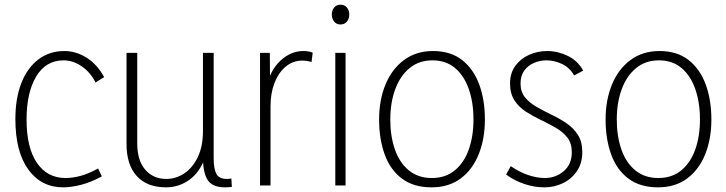

<svg xmlns="http://www.w3.org/2000/svg" viewBox="-20 -796 3117 824"><path d="M251 8Q157 8 101.5 -68.5Q46 -145 46 -285Q46 -375 72 -440.5Q98 -506 145.5 -541.5Q193 -577 256 -577Q306 -577 351.5 -548.5Q397 -520 427 -465L390 -442Q368 -486 330.5 -511.5Q293 -537 253 -537Q177 -537 135.5 -468Q94 -399 94 -283Q94 -162 138.5 -97Q183 -32 261 -32Q292 -32 327 -41.5Q362 -51 401 -73L417 -39Q371 -14 328.5 -3Q286 8 251 8Z M851 -122H861Q838 -57 793 -24.5Q748 8 692 8Q611 8 567 -40.5Q523 -89 523 -178V-569H569V-181Q569 -107 603.5 -67.5Q638 -28 694 -28Q735 -28 771 -52Q807 -76 829 -122Q851 -168 851 -234V-569H897V-117Q897 -72 908.5 -50Q920 -28 955 -28Q959 -28 963.5 -28.5Q968 -29 973 -30L975 6Q967 7 960 7.5Q953 8 946 8Q892 8 871.5 -23Q851 -54 851 -122Z M1096 0V-569H1138L1139 -423H1124Q1139 -494 1183.5 -535.5Q1228 -577 1282 -577Q1292 -577 1302 -575.5Q1312 -574 1322 -570L1317 -530Q1296 -536 1278 -536Q1237 -536 1206 -510Q1175 -484 1158 -440Q1141 -396 1141 -340V0Z M1419 0V-569H1463V0ZM1441 -691Q1424 -691 1414 -703.5Q1404 -716 1404 -734Q1404 -751 1414 -763.5Q1424 -776 1441 -776Q1459 -776 1469 -763.5Q1479 -751 1479 -734Q1479 -716 1469 -703.5Q1459 -691 1441 -691Z M2012 -283Q2012 -356 1992 -413.5Q1972 -471 1933 -504Q1894 -537 1836 -537Q1778 -537 1737.5 -503.5Q1697 -470 1676 -412.5Q1655 -355 1655 -283Q1655 -211 1675 -154Q1695 -97 1735 -64.5Q1775 -32 1833 -32Q1892 -32 1932 -65Q1972 -98 1992 -155Q2012 -212 2012 -283ZM2061 -283Q2061 -200 2034.5 -134Q2008 -68 1957 -30Q1906 8 1832 8Q1755 8 1705 -29.5Q1655 -67 1631 -133Q1607 -199 1607 -283Q1607 -367 1634.5 -433.5Q1662 -500 1714 -538.5Q1766 -577 1838 -577Q1914 -577 1963 -538.5Q2012 -500 2036.5 -434Q2061 -368 2061 -283Z M2316 8Q2274 8 2231.5 -6Q2189 -20 2152 -47L2172 -83Q2208 -58 2246 -45Q2284 -32 2318 -32Q2365 -32 2399.5 -61.5Q2434 -91 2434 -143Q2434 -181 2415 -205.5Q2396 -230 2365.5 -247.5Q2335 -265 2301.5 -281Q2268 -297 2237.5 -316.5Q2207 -336 2188 -365Q2169 -394 2169 -438Q2169 -483 2192 -514Q2215 -545 2251.5 -561Q2288 -577 2328 -577Q2373 -577 2416 -556.5Q2459 -536 2483 -493L2444 -472Q2425 -506 2392 -521.5Q2359 -537 2325 -537Q2297 -537 2271.5 -526Q2246 -515 2230 -493Q2214 -471 2214 -438Q2214 -402 2233 -378.5Q2252 -355 2282.5 -337.5Q2313 -320 2346.5 -304Q2380 -288 2410.5 -267.5Q2441 -247 2460 -217.5Q2479 -188 2479 -143Q2479 -95 2455.5 -61Q2432 -27 2395 -9.5Q2358 8 2316 8Z M2984 -283Q2984 -356 2964 -413.5Q2944 -471 2905 -504Q2866 -537 2808 -537Q2750 -537 2709.5 -503.5Q2669 -470 2648 -412.5Q2627 -355 2627 -283Q2627 -211 2647 -154Q2667 -97 2707 -64.5Q2747 -32 2805 -32Q2864 -32 2904 -65Q2944 -98 2964 -155Q2984 -212 2984 -283ZM3033 -283Q3033 -200 3006.5 -134Q2980 -68 2929 -30Q2878 8 2804 8Q2727 8 2677 -29.5Q2627 -67 2603 -133Q2579 -199 2579 -283Q2579 -367 2606.5 -433.5Q2634 -500 2686 -538.5Q2738 -577 2810 -577Q2886 -577 2935 -538.5Q2984 -500 3008.5 -434Q3033 -368 3033 -283Z"/></svg>

Font: Yaldevi ExtraLight
Style: Regular
Weight: 200
Designer: Sol Matas, Rajitha Manaperi, Kosala Senevirathne
Foundry: Mooniak
Version: Version 1.100